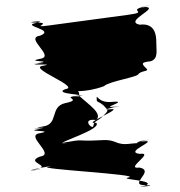

<svg xmlns="http://www.w3.org/2000/svg" viewBox="-20 -865 669 715"><path d="M562 -709C562 -729 560 -781 500 -773C440 -786 573 -835 523 -839C463 -831 579 -854 520 -841C448 -825 540 -821 458 -810C398 -802 221 -778 161 -770C87 -760 182 -781 114 -781C53 -781 171 -792 112 -779C59 -768 189 -755 129 -732C69 -724 189 -654 129 -646C69 -634 186 -640 123 -630C63 -622 184 -636 124 -628C66 -620 197 -630 140 -620C80 -612 283 -541 223 -533C174 -513 319 -514 272 -506C212 -498 332 -517 272 -509C199 -501 295 -496 223 -481C164 -468 200 -402 140 -394C77 -384 186 -394 124 -387C64 -379 183 -392 123 -384C66 -374 189 -381 129 -369C69 -361 189 -290 129 -282C69 -259 181 -248 112 -235C53 -224 174 -238 114 -233C61 -229 207 -254 161 -244C101 -236 517 -215 458 -204C419 -196 570 -194 520 -173C460 -165 584 -175 523 -175C452 -175 560 -228 500 -241C440 -233 560 -300 500 -292C440 -299 570 -343 518 -339C458 -334 576 -352 516 -341C448 -329 542 -336 467 -330C407 -322 418 -347 358 -343C250 -337 306 -350 212 -333C152 -323 273 -338 213 -330C187 -333 364 -384 338 -408C278 -400 450 -466 390 -458C334 -453 464 -476 407 -466C347 -458 469 -476 409 -468C346 -460 462 -490 402 -486C342 -478 340 -520 340 -498C340 -481 344 -491 366 -472C385 -452 384 -454 365 -434C343 -412 332 -417 328 -398C328 -376 278 -426 338 -418C364 -442 309 -476 275 -508C275 -528 273 -527 237 -531C235 -524 300 -519 367 -544C387 -563 496 -578 496 -590C511 -604 537 -598 525 -610C505 -629 506 -633 542 -637C570 -648 562 -673 562 -709Z"/></svg>

Font: Hussar Przerywany
Style: Regular
Weight: 400
Foundry: Cannot Into Space Fonts
Version: Version 0.982